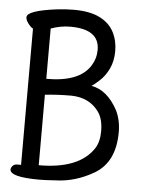

<svg xmlns="http://www.w3.org/2000/svg" viewBox="-53 -759 605 817"><g transform="rotate(5 250.0 -350.5)"><path d="M146 16Q20 16 20 -17Q20 -24 27 -32Q34 -40 47.5 -40Q61 -40 63 -40V-622Q54 -626 42.5 -641Q31 -656 31 -668Q31 -697 161 -713Q199 -717 230 -717Q298 -717 340 -696Q382 -675 401 -638.5Q420 -602 420 -557Q420 -515 404.5 -482Q389 -449 364.5 -427Q340 -405 332 -401Q400 -390 445 -307Q465 -266 465 -215Q465 -87 379 -36Q299 11 213 13Q173 16 146 16ZM138 -45Q311 -45 372 -139Q390 -168 390 -212Q390 -265 368 -295Q328 -350 252 -352Q189 -352 138 -346ZM138 -414H139Q279 -414 325 -487Q345 -519 345 -556Q345 -644 221 -644Q180 -644 138 -629Z"/></g></svg>

Font: LXGW WenKai Mono Medium
Style: Regular
Weight: 500
Monospace: yes
Designer: LXGW / Fontworks Inc.
Foundry: LXGW / Fontworks Inc.
Version: Version 1.520; June 14, 2025